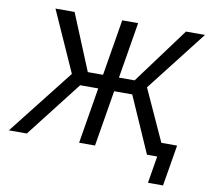

<svg xmlns="http://www.w3.org/2000/svg" viewBox="-112 -832 1188 1091"><g transform="rotate(10 481.5 -286.0)"><path d="M598.1 -727.5 477.5 0H385.7L506.3 -727.5ZM-19.5 0 277.3 -377.9 121.1 -727.5H231.4L364.7 -403.8H634.8L874 -727.5H983.9L710.9 -377L882.8 0H777.3L635.3 -322.8H335L84 0ZM810.5 156.2 836.4 0H799.8L813 -80.6H937L897.5 156.2Z"/></g></svg>

Font: Inter 17pt
Style: Italic
Weight: 400
Italic angle: -9.3988°
Version: Version 4.001;git-66647c0bb